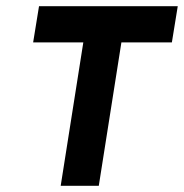

<svg xmlns="http://www.w3.org/2000/svg" viewBox="-20 -600 594 620"><path d="M87 -463H249L176 0H299L372 -463H535L554 -580H106Z"/></svg>

Font: Charger Sport
Style: UltNrwObl
Weight: 1000
Designer: Jasper
Foundry: Cannot Into Space Fonts
Version: Version 1.1